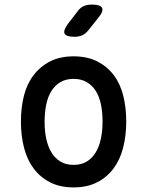

<svg xmlns="http://www.w3.org/2000/svg" viewBox="-20 -805 640 835"><path d="M300 10Q241 10 198 -12Q155 -34 126.5 -72Q98 -110 84.5 -162.5Q71 -215 71 -276Q71 -337 84 -388.5Q97 -440 126 -478Q155 -516 198 -538Q241 -560 300 -560Q360 -560 403 -538Q446 -516 474.5 -478.5Q503 -441 516 -389Q529 -337 529 -276Q529 -215 515.5 -162.5Q502 -110 473.5 -72Q445 -34 402 -12Q359 10 300 10ZM300 -88Q333 -88 356.5 -102Q380 -116 395.5 -141Q411 -166 418.5 -200.5Q426 -235 426 -276Q426 -317 419 -351Q412 -385 396.5 -409.5Q381 -434 357 -448Q333 -462 300 -462Q267 -462 243 -448Q219 -434 203.5 -409Q188 -384 181 -350Q174 -316 174 -275Q174 -234 181.5 -200Q189 -166 204.5 -141Q220 -116 243.5 -102Q267 -88 300 -88ZM364 -673Q352 -658 337.5 -651.5Q323 -645 305 -645Q268 -645 261 -658.5Q254 -672 276 -702L317 -755Q329 -772 344 -778.5Q359 -785 379 -785Q417 -785 424 -770.5Q431 -756 407 -727Z"/></svg>

Font: Maple Mono Normal NL Medium
Style: Regular
Weight: 500
Monospace: yes
Designer: subframe7536
Version: Version 7.000